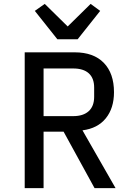

<svg xmlns="http://www.w3.org/2000/svg" viewBox="-20 -967 680 987"><path d="M204 0H107V-698H364Q461 -698 513.5 -644Q566 -590 566 -493Q566 -411 524 -359Q482 -307 404 -297L574 0H466L307 -290H204ZM356 -370Q408 -370 436 -395.5Q464 -421 464 -469V-517Q464 -565 436.5 -590Q409 -615 356 -615H204V-370ZM275 -765 159 -911 210 -947 328 -831 446 -947 495 -911 379 -765Z"/></svg>

Font: Writer
Style: Regular
Weight: 400
Monospace: yes
Designer: Mike Abbink, Paul van der Laan, Pieter van Rosmalen
Foundry: Bold Monday
Version: Version 2.001 2020